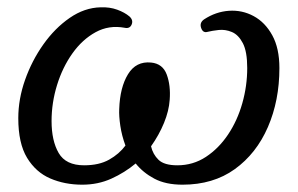

<svg xmlns="http://www.w3.org/2000/svg" viewBox="-20 -493 814 525"><path d="M205 12Q157 12 117.5 -5Q78 -22 54 -61.5Q30 -101 30 -170Q30 -222 48.5 -274.5Q67 -327 98.5 -371.5Q130 -416 170.5 -444Q211 -472 255 -473Q280 -474 300.5 -466.5Q321 -459 334 -448Q345 -438 340 -426Q335 -414 321 -417Q278 -425 241.5 -405Q205 -385 178 -347Q151 -309 136 -260.5Q121 -212 121 -162Q121 -108 140.5 -74.5Q160 -41 210 -41Q251 -41 278.5 -56.5Q306 -72 323 -95Q313 -122 309 -149Q305 -176 306 -195Q308 -254 330 -290Q352 -326 393 -322Q425 -319 436 -289Q447 -259 444 -220Q442 -190 428.5 -157Q415 -124 393 -93Q398 -71 413.5 -56Q429 -41 465 -41Q508 -41 543 -64Q578 -87 603.5 -125Q629 -163 642.5 -210.5Q656 -258 656 -307Q656 -352 644 -375Q632 -398 614 -405.5Q596 -413 578 -411Q560 -409 548 -406Q535 -402 530 -416.5Q525 -431 538 -440Q570 -461 606 -463.5Q642 -466 673.5 -449Q705 -432 724.5 -396.5Q744 -361 744 -307Q744 -218 712.5 -145.5Q681 -73 622 -30.5Q563 12 479 12Q433 12 402 -4.5Q371 -21 351 -46Q321 -21 284.5 -4.5Q248 12 205 12Z"/></svg>

Font: TsukuhouMincho
Style: Regular
Weight: 400
Designer: Iose
Foundry: Typographish
Version: Version 1.001; ttfautohint (v1.8.3)